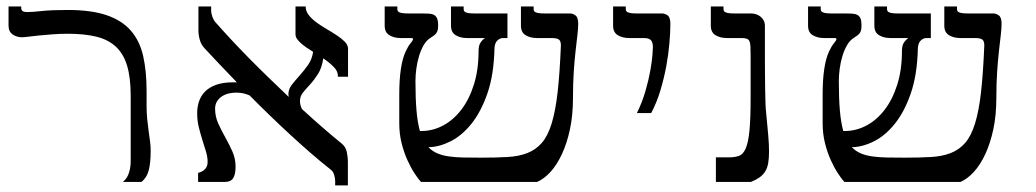

<svg xmlns="http://www.w3.org/2000/svg" viewBox="-20 -560 3188 591"><path d="M431.2 -234.9Q431.2 -212.9 433.1 -193.6Q435.1 -174.3 437.5 -157Q439.9 -139.6 441.9 -124.5Q443.8 -109.4 443.8 -96.2Q443.8 -58.1 437.7 -35.4Q431.6 -12.7 415.5 0H358.4Q362.8 -3.9 367.2 -9.3Q371.6 -14.6 374.8 -22.2Q377.9 -29.8 380.1 -40.3Q382.3 -50.8 382.3 -64.9V-264.6Q382.3 -321.3 371.1 -358.2Q359.9 -395 336.2 -416.7Q312.5 -438.5 275.9 -447.3Q239.3 -456.1 188.5 -456.1Q164.1 -456.1 141.1 -454.3Q118.2 -452.6 99.4 -450.7Q80.6 -448.7 66.9 -447Q53.2 -445.3 47.9 -445.3Q31.2 -445.3 18.8 -454.1Q6.3 -462.9 6.3 -481V-540H45.4V-534.7Q45.4 -529.3 49.3 -526.1Q53.2 -522.9 65.4 -522.9Q80.1 -522.9 108.9 -526.1Q137.7 -529.3 188.5 -529.3Q261.2 -529.3 308.3 -513.2Q355.5 -497.1 382.8 -465.6Q410.2 -434.1 420.7 -387.5Q431.2 -340.8 431.2 -279.8Z M609.9 -411.1Q599.1 -422.4 595 -437.3Q590.8 -452.1 590.8 -466.3V-540H629.9V-526.9Q629.9 -519.5 633.5 -509Q637.2 -498.5 642.6 -492.2Q664.1 -467.8 690.4 -439.5Q716.8 -411.1 746.1 -381.3Q775.4 -351.6 806.6 -321.3Q837.9 -291 868.7 -261.7Q867.7 -266.6 867.7 -269.5Q867.7 -285.6 878.4 -299.3Q889.2 -313 902.6 -327.9Q916 -342.8 928.2 -360.1Q940.4 -377.4 943.8 -400.4Q933.1 -407.2 923.3 -413.8Q913.6 -420.4 906 -427.2Q898.4 -434.1 894 -440.7Q889.6 -447.3 889.6 -454.1V-540H920.9Q920.9 -525.4 930.7 -513.2Q940.4 -501 954.8 -490.5Q969.2 -480 986.1 -470.2Q1002.9 -460.4 1017.3 -450.9Q1031.7 -441.4 1041.5 -431.4Q1051.3 -421.4 1051.3 -409.7V-323.7H1020V-327.1Q1020 -341.3 1006.8 -354.5Q993.7 -367.7 975.1 -380.4Q970.7 -351.1 959 -332.5Q947.3 -314 934.8 -300.5Q922.4 -287.1 912.8 -275.4Q903.3 -263.7 903.3 -248.5Q903.3 -238.3 909.2 -224.6Q943.8 -192.9 975.1 -165.8Q1006.3 -138.7 1031.7 -118.2Q1043.9 -108.4 1047.4 -92.5Q1050.8 -76.7 1050.8 -63V10.7H1011.7V-2.4Q1011.7 -9.8 1008.8 -20.8Q1005.9 -31.7 999 -37.1Q967.3 -62 934.8 -90.3Q902.3 -118.7 870.6 -147.9Q838.9 -177.2 807.9 -207.3Q776.9 -237.3 748.5 -266.1Q729.5 -274.9 707 -274.9Q694.3 -274.9 682.9 -272Q671.4 -269 662.1 -262.7Q652.8 -256.3 647.5 -247.1Q642.1 -237.8 642.1 -225.6Q642.1 -201.2 651.9 -179.7Q661.6 -158.2 673.6 -137Q685.5 -115.7 695.3 -93.8Q705.1 -71.8 705.1 -46.9Q705.1 -23.4 697.8 -11.7Q690.4 0 672.4 0H589.8V-27.8Q619.1 -35.6 619.1 -61.5Q619.1 -76.7 614 -93.5Q608.9 -110.4 603 -128.9Q597.2 -147.5 592 -168Q586.9 -188.5 586.9 -211.9Q586.9 -230.5 592.5 -247.6Q598.1 -264.6 610.8 -277.8Q623.5 -291 644.8 -298.8Q666 -306.6 697.3 -306.6H709Q679.2 -337.4 654.1 -364Q628.9 -390.6 609.9 -411.1Z M1453.1 -402.8Q1453.1 -420.4 1459.5 -429.4Q1465.8 -438.5 1473.1 -442.9H1417.5Q1397 -442.9 1382.6 -451.7Q1368.2 -460.4 1368.2 -481V-540H1407.2V-531.7Q1407.2 -528.8 1408.4 -526.4Q1409.7 -523.9 1413.3 -522.2Q1417 -520.5 1423.6 -519.5Q1430.2 -518.6 1440.9 -518.6H1542V-442.9H1527.8Q1519 -442.9 1510.7 -435.1Q1502.4 -427.2 1502 -409.2Q1500 -329.1 1480.2 -272.2Q1460.4 -215.3 1430.9 -178.7Q1401.4 -142.1 1366.5 -124.8Q1331.5 -107.4 1298.8 -106.9Q1310.5 -94.7 1325.9 -88.1Q1341.3 -81.5 1361.3 -78.6Q1381.3 -75.7 1406 -75.2Q1430.7 -74.7 1460.9 -74.7Q1506.8 -74.7 1542 -76.7Q1577.1 -78.6 1603.3 -88.9Q1629.4 -99.1 1647.7 -120.1Q1666 -141.1 1678 -179.7Q1689.9 -218.3 1696.5 -276.9Q1703.1 -335.4 1706.5 -420.4Q1706.5 -433.6 1700.4 -438.2Q1694.3 -442.9 1678.2 -442.9H1632.8Q1612.3 -442.9 1597.9 -451.7Q1583.5 -460.4 1583.5 -481V-540H1622.6V-531.7Q1622.6 -528.8 1623.8 -526.4Q1625 -523.9 1628.7 -522.2Q1632.3 -520.5 1638.9 -519.5Q1645.5 -518.6 1656.2 -518.6H1733.9Q1743.2 -518.6 1751.5 -512.5Q1759.8 -506.3 1759.8 -486.8Q1759.8 -472.7 1757.3 -451.9Q1754.9 -431.2 1751.7 -403.1Q1748.5 -375 1746.1 -339.1Q1743.7 -303.2 1743.7 -259.3Q1743.7 -205.6 1734.4 -162.1Q1725.1 -118.7 1709.7 -85.7Q1694.3 -52.7 1674.6 -31Q1654.8 -9.3 1633.3 0H1275.9Q1267.6 -8.8 1256.3 -25.9Q1245.1 -43 1234.4 -66.4Q1223.6 -89.8 1216.3 -118.9Q1209 -147.9 1209 -180.7V-269.5Q1209 -359.9 1229 -402.3Q1236.3 -418 1243.9 -427Q1251.5 -436 1251.5 -439.9Q1251.5 -442.9 1244.6 -442.9H1213.4Q1192.9 -442.9 1178.5 -451.7Q1164.1 -460.4 1164.1 -481V-540H1203.1V-531.7Q1203.1 -528.8 1204.3 -526.4Q1205.6 -523.9 1209.2 -522.2Q1212.9 -520.5 1219.5 -519.5Q1226.1 -518.6 1236.8 -518.6H1277.3Q1290 -518.6 1299.6 -518.1Q1309.1 -517.6 1315.7 -514.2Q1322.3 -510.7 1325.4 -503.4Q1328.6 -496.1 1328.6 -482.4Q1328.6 -473.6 1327.4 -468Q1326.2 -462.4 1323.2 -458.3Q1320.3 -454.1 1315.7 -450.7Q1311 -447.3 1304.2 -442.9Q1292.5 -435.5 1283.9 -420.7Q1275.4 -405.8 1269.8 -387.2Q1264.2 -368.7 1261.5 -348.4Q1258.8 -328.1 1258.8 -310.5Q1258.8 -257.3 1262 -220.2Q1265.1 -183.1 1272.5 -156.7H1276.9Q1312 -156.7 1343.8 -173.6Q1375.5 -190.4 1399.9 -222.2Q1424.3 -253.9 1438.7 -299.6Q1453.1 -345.2 1453.1 -402.8Z M1940.4 -211.9Q1957 -245.6 1966.8 -279.8Q1976.6 -314 1981.7 -342.5Q1986.8 -371.1 1988.3 -390.9Q1989.7 -410.6 1989.7 -415Q1989.7 -429.7 1983.6 -436.3Q1977.5 -442.9 1961.9 -442.9H1916.5Q1896 -442.9 1881.6 -451.7Q1867.2 -460.4 1867.2 -481V-540H1906.2V-531.7Q1906.2 -528.8 1907.5 -526.4Q1908.7 -523.9 1912.4 -522.2Q1916 -520.5 1922.6 -519.5Q1929.2 -518.6 1939.9 -518.6H2017.6Q2026.9 -518.6 2035.2 -512.5Q2043.5 -506.3 2043.5 -486.8Q2043.5 -460.9 2040.5 -426.8Q2037.6 -392.6 2030.8 -355.7Q2023.9 -318.8 2012.7 -281.5Q2001.5 -244.1 1984.4 -211.9Z M2338.4 -211.9Q2342.3 -172.9 2344.7 -144Q2347.2 -115.2 2347.2 -93.3Q2347.2 -72.3 2344.5 -57.4Q2341.8 -42.5 2335.2 -32Q2328.6 -21.5 2317.9 -13.9Q2307.1 -6.3 2291.5 0H2183.6V-75.7H2224.1Q2241.7 -75.7 2254.4 -80.1Q2267.1 -84.5 2275.1 -102.5Q2283.2 -120.6 2286.9 -157.5Q2290.5 -194.3 2290.5 -259.3V-388.2Q2290.5 -405.3 2290 -416Q2289.6 -426.8 2287.1 -432.6Q2284.7 -438.5 2278.8 -440.7Q2272.9 -442.9 2262.7 -442.9H2217.3Q2196.8 -442.9 2182.4 -451.7Q2168 -460.4 2168 -481V-540H2207V-531.7Q2207 -528.8 2208.3 -526.4Q2209.5 -523.9 2213.1 -522.2Q2216.8 -520.5 2223.4 -519.5Q2230 -518.6 2240.7 -518.6H2292Q2298.8 -518.6 2306.4 -516.4Q2314 -514.2 2320.1 -509.5Q2326.2 -504.9 2330.3 -497.6Q2334.5 -490.2 2334.5 -480.5V-378.9Q2334.5 -358.4 2334.7 -334Q2335 -309.6 2335.2 -286.6Q2335.4 -263.7 2336.2 -243.7Q2336.9 -223.6 2338.4 -211.9Z M2756.3 -402.8Q2756.3 -420.4 2762.7 -429.4Q2769 -438.5 2776.4 -442.9H2720.7Q2700.2 -442.9 2685.8 -451.7Q2671.4 -460.4 2671.4 -481V-540H2710.4V-531.7Q2710.4 -528.8 2711.7 -526.4Q2712.9 -523.9 2716.6 -522.2Q2720.2 -520.5 2726.8 -519.5Q2733.4 -518.6 2744.1 -518.6H2845.2V-442.9H2831.1Q2822.3 -442.9 2814 -435.1Q2805.7 -427.2 2805.2 -409.2Q2803.2 -329.1 2783.4 -272.2Q2763.7 -215.3 2734.1 -178.7Q2704.6 -142.1 2669.7 -124.8Q2634.8 -107.4 2602.1 -106.9Q2613.8 -94.7 2629.2 -88.1Q2644.5 -81.5 2664.6 -78.6Q2684.6 -75.7 2709.2 -75.2Q2733.9 -74.7 2764.2 -74.7Q2810.1 -74.7 2845.2 -76.7Q2880.4 -78.6 2906.5 -88.9Q2932.6 -99.1 2950.9 -120.1Q2969.2 -141.1 2981.2 -179.7Q2993.2 -218.3 2999.8 -276.9Q3006.3 -335.4 3009.8 -420.4Q3009.8 -433.6 3003.7 -438.2Q2997.6 -442.9 2981.4 -442.9H2936Q2915.5 -442.9 2901.1 -451.7Q2886.7 -460.4 2886.7 -481V-540H2925.8V-531.7Q2925.8 -528.8 2927 -526.4Q2928.2 -523.9 2931.9 -522.2Q2935.5 -520.5 2942.1 -519.5Q2948.7 -518.6 2959.5 -518.6H3037.1Q3046.4 -518.6 3054.7 -512.5Q3063 -506.3 3063 -486.8Q3063 -472.7 3060.5 -451.9Q3058.1 -431.2 3054.9 -403.1Q3051.8 -375 3049.3 -339.1Q3046.9 -303.2 3046.9 -259.3Q3046.9 -205.6 3037.6 -162.1Q3028.3 -118.7 3012.9 -85.7Q2997.6 -52.7 2977.8 -31Q2958 -9.3 2936.5 0H2579.1Q2570.8 -8.8 2559.6 -25.9Q2548.3 -43 2537.6 -66.4Q2526.9 -89.8 2519.5 -118.9Q2512.2 -147.9 2512.2 -180.7V-269.5Q2512.2 -359.9 2532.2 -402.3Q2539.6 -418 2547.1 -427Q2554.7 -436 2554.7 -439.9Q2554.7 -442.9 2547.9 -442.9H2516.6Q2496.1 -442.9 2481.7 -451.7Q2467.3 -460.4 2467.3 -481V-540H2506.3V-531.7Q2506.3 -528.8 2507.6 -526.4Q2508.8 -523.9 2512.5 -522.2Q2516.1 -520.5 2522.7 -519.5Q2529.3 -518.6 2540 -518.6H2580.6Q2593.3 -518.6 2602.8 -518.1Q2612.3 -517.6 2618.9 -514.2Q2625.5 -510.7 2628.7 -503.4Q2631.8 -496.1 2631.8 -482.4Q2631.8 -473.6 2630.6 -468Q2629.4 -462.4 2626.5 -458.3Q2623.5 -454.1 2618.9 -450.7Q2614.3 -447.3 2607.4 -442.9Q2595.7 -435.5 2587.2 -420.7Q2578.6 -405.8 2573 -387.2Q2567.4 -368.7 2564.7 -348.4Q2562 -328.1 2562 -310.5Q2562 -257.3 2565.2 -220.2Q2568.4 -183.1 2575.7 -156.7H2580.1Q2615.2 -156.7 2647 -173.6Q2678.7 -190.4 2703.1 -222.2Q2727.5 -253.9 2741.9 -299.6Q2756.3 -345.2 2756.3 -402.8Z"/></svg>

Font: Arian AMU Serif
Style: Regular
Weight: 400
Designer: Ruben Hakobyan (Tarumian)
Foundry: Ruben Hakobyan (Tarumian)
Version: Version 1.002